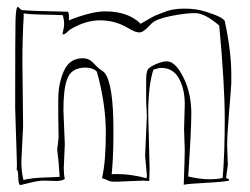

<svg xmlns="http://www.w3.org/2000/svg" viewBox="-20 -524 724 557"><path d="M180 -465Q245 -491 285 -491Q352 -491 388 -455Q390 -456 407 -466Q424 -476 431 -479Q438 -482 454 -488Q479 -499 514.5 -499Q550 -499 577 -490Q626 -475 632 -463Q651 -375 651 -308V-283Q650 -263 644.5 -198.5Q639 -134 639 -101L641 -46L636 -9Q636 -7 640.5 -5.5Q645 -4 645 0Q625 4 575.5 6.5Q526 9 513 12Q516 -69 516 -88L514 -149L516 -222Q516 -266 499 -296.5Q482 -327 448 -327Q440 -327 425 -322Q410 -276 410 -195L414 -35L413 1L395 0L320 3H308Q300 3 291 -1.5Q282 -6 276 -7Q287 -55 287 -139Q287 -223 261 -316Q249 -328 228.5 -328Q208 -328 194 -319.5Q180 -311 174 -292Q164 -264 164 -204L168 -106L165 -36Q165 -18 168 -5Q160 1 144 1L108 0Q91 0 65.5 6.5Q40 13 38 13Q33 9 33 -10.5Q33 -30 28 -32Q29 -33 29 -42V-52L24 -211Q24 -424 25 -464Q26 -504 32 -504Q33 -504 42 -495Q66 -492 177 -490Q180 -486 180 -477ZM406 -187 404 -232V-291Q404 -315 409 -322.5Q414 -330 432.5 -338Q451 -346 464 -346Q493 -346 519 -284Q535 -243 535 -195Q535 -147 526 -12Q560 -4 587 -4Q614 -4 626 -8Q632 -78 632 -178.5Q632 -279 616 -450Q574 -486 546 -486Q518 -486 475.5 -477.5Q433 -469 420 -456L408 -444Q394 -430 385.5 -430Q377 -430 369 -433.5Q361 -437 351 -443Q314 -465 270.5 -465Q227 -465 183 -438Q181 -437 174.5 -430.5Q168 -424 161 -424Q166 -444 166 -455.5Q166 -467 162 -480Q147 -481 108 -481.5Q69 -482 50 -485L48 -483Q48 -481 49 -480Q45 -417 45 -345L47 -158L42 -56Q42 -25 48 -2Q74 -8 107.5 -9Q141 -10 153 -11Q153 -12 150 -53L146 -90L150 -125L149 -184V-235Q149 -282 165.5 -318.5Q182 -355 220 -355Q237 -355 248 -344L261 -331Q264 -327 272.5 -321.5Q281 -316 284 -312Q309 -279 309 -149V-129Q309 -71 304 -18Q305 -19 313 -19H322Q359 -19 405 -7Q406 -8 406 -17L401 -72Z"/></svg>

Font: Londrina Sketch
Style: Regular
Weight: 400
Designer: Marcelo Magalhaes
Foundry: Marcelo Magalhaes
Version: Version 1.001 2011